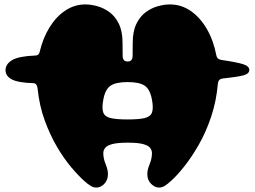

<svg xmlns="http://www.w3.org/2000/svg" viewBox="-20 -834 1152 868"><path d="M580 -640Q580 -692 596.5 -726Q613 -760 639 -779Q665 -798 694 -806Q723 -814 748 -814Q799 -814 841.5 -785Q884 -756 914.5 -704Q945 -652 958 -584Q961 -566 981 -563Q1050 -553 1078.5 -544Q1107 -535 1107 -518Q1107 -500 1079 -493Q1051 -486 987 -479Q967 -477 965 -456Q958 -376 934.5 -306Q911 -236 878.5 -179.5Q846 -123 813 -81.5Q780 -40 753 -16Q739 -3 726 5.5Q713 14 699 14Q680 14 663 -3Q646 -20 646 -47Q646 -67 656.5 -92Q667 -117 667 -142Q667 -154 659 -165Q651 -176 627.5 -182.5Q604 -189 557 -189Q511 -189 487 -182.5Q463 -176 455 -165Q447 -154 447 -142Q447 -117 457.5 -92Q468 -67 468 -47Q468 -20 451.5 -3Q435 14 415 14Q402 14 388.5 5.5Q375 -3 361 -16Q335 -39 302 -78Q269 -117 237.5 -170.5Q206 -224 182 -290Q158 -356 150 -433Q147 -458 131 -458Q62 -460 33.5 -475Q5 -490 5 -517Q5 -544 34.5 -562Q64 -580 140 -583Q155 -583 159 -598Q174 -662 204 -710.5Q234 -759 275.5 -786.5Q317 -814 366 -814Q391 -814 420 -806Q449 -798 475 -779Q501 -760 517.5 -726Q534 -692 534 -640Q534 -605 534.5 -580.5Q535 -556 557 -556Q579 -556 579.5 -580.5Q580 -605 580 -640ZM557 -294Q609 -294 635 -300.5Q661 -307 667.5 -326.5Q674 -346 667 -383Q659 -429 635 -446Q611 -463 557 -463Q503 -463 479 -446Q455 -429 447 -383Q440 -346 446.5 -326.5Q453 -307 479 -300.5Q505 -294 557 -294Z"/></svg>

Font: Matemasie
Style: Regular
Weight: 400
Designer: Adam Yeo
Version: Version 1.001; ttfautohint (v1.8.4.7-5d5b)